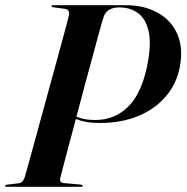

<svg xmlns="http://www.w3.org/2000/svg" viewBox="-32 -720 719 740"><path d="M664 -480.5Q655 -409 613.8 -356.5Q572.5 -304 505.8 -275Q439 -246 352.5 -246Q321.5 -246 300 -250Q278.5 -254 260.5 -261.5Q244.5 -203 231.5 -153.2Q218.5 -103.5 210 -71.5Q201.5 -39.5 200.5 -34.5Q196 -16 213 -14.5L280 -8.5Q287 -7.5 287 -4Q287 0 280 0H-7Q-12.5 0 -12.5 -3.5Q-12.5 -7 -6.5 -8L38.5 -13.5Q49 -14.5 54.2 -20.5Q59.5 -26.5 63.5 -37Q65 -42 74.5 -76.5Q84 -111 98.8 -164.8Q113.5 -218.5 131 -282.2Q148.5 -346 166 -410Q183.5 -474 198.5 -528.8Q213.5 -583.5 223 -619.2Q232.5 -655 233.5 -661.5Q238 -683.5 218 -686L173.5 -692Q166.5 -692.5 166.5 -696.5Q166.5 -700 173.5 -700H451.5Q521.5 -700 572.2 -673Q623 -646 647.8 -596.5Q672.5 -547 664 -480.5ZM367 -653.5Q364 -645.5 353.8 -608.5Q343.5 -571.5 328.5 -516Q313.5 -460.5 296.2 -396.2Q279 -332 262.5 -270Q282 -262.5 299.5 -260Q317 -257.5 335.5 -257.5Q412.5 -257.5 465.5 -312.5Q518.5 -367.5 539 -486.5Q551.5 -560 539.5 -605.2Q527.5 -650.5 497.8 -671Q468 -691.5 428 -691.5Q379 -691.5 367 -653.5Z"/></svg>

Font: Fraunces 144pt SemiBold
Style: Italic
Weight: 600
Italic angle: -16°
Version: Version 1.000;[0bf87f6ff]